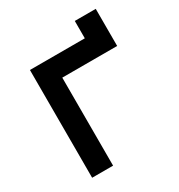

<svg xmlns="http://www.w3.org/2000/svg" viewBox="-157 -760 810 868"><g transform="rotate(-30 247.5 -326.5)"><path d="M359.4 -653.1V-562.5H72.9V0H182.3V-459.4H468.8V-653.1Z"/></g></svg>

Font: Manrope Semibold
Style: Regular
Weight: 600
Width: 4
Designer: Michael Sharanda
Foundry: Michael Sharanda
Version: Version 2.000;PS 002.000;hotconv 1.0.88;makeotf.lib2.5.64775